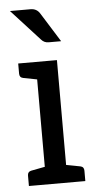

<svg xmlns="http://www.w3.org/2000/svg" viewBox="-53 -757 396 790"><g transform="rotate(-5 145.5 -362.0)"><path d="M166 -582Q148 -582 136 -596L19 -724H104Q130 -724 143 -702L218 -582ZM252 -62Q267 -59 267 -43V0H34V-43Q34 -59 49 -62L106 -73V-434L49 -445Q34 -448 34 -464V-506H194V-73Z"/></g></svg>

Font: Aleo
Style: Regular
Weight: 400
Designer: Alessio Laiso
Version: Version 1.1